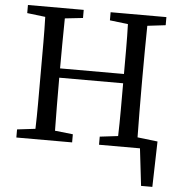

<svg xmlns="http://www.w3.org/2000/svg" viewBox="-58 -724 903 967"><g transform="rotate(5 394.0 -241.0)"><path d="M462 -629V-670H744V-629L652 -618Q651 -554 650.5 -489Q650 -424 650 -359V-310Q650 -246 650.5 -182Q651 -118 652 -54L754 -42L748 188H691L669 0H462V-41L554 -52Q556 -116 556 -182.5Q556 -249 556 -319H233Q233 -243 233.5 -178Q234 -113 235 -51L326 -41V0H44V-41L136 -52Q138 -115 138 -180Q138 -245 138 -310V-359Q138 -424 138 -489Q138 -554 136 -618L44 -629V-670H326V-629L235 -619Q234 -555 233.5 -490.5Q233 -426 233 -366H556Q556 -432 556 -494.5Q556 -557 554 -618Z"/></g></svg>

Font: Source Serif 4
Style: Regular
Weight: 400
Designer: Frank Grießhammer
Foundry: Adobe
Version: Version 4.005;hotconv 1.1.0;makeotfexe 2.6.0